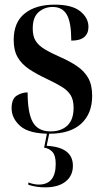

<svg xmlns="http://www.w3.org/2000/svg" viewBox="-20 -566 449 827"><path d="M193 10Q105 10 67.5 -23Q30 -56 30 -100Q30 -140 52 -154Q74 -168 99 -168Q99 -79 121.5 -39.5Q144 0 198 0Q243 0 270 -25Q297 -50 297 -102Q297 -136 284 -156.5Q271 -177 245.5 -192.5Q220 -208 182 -226Q137 -247 105 -268.5Q73 -290 56 -319.5Q39 -349 39 -394Q39 -470 86.5 -508Q134 -546 215 -546Q290 -546 325.5 -517.5Q361 -489 361 -450Q361 -422 343 -406.5Q325 -391 287 -391Q287 -469 268 -502.5Q249 -536 207 -536Q172 -536 146.5 -514Q121 -492 121 -443Q121 -410 133.5 -390Q146 -370 172.5 -354Q199 -338 240 -320Q281 -302 312 -281Q343 -260 360 -230Q377 -200 377 -153Q377 -77 330 -33.5Q283 10 193 10ZM174 241Q137 241 102 230V220Q127 229 147 229Q220 229 220 140Q220 104 206 88.5Q192 73 170 70L184 0H194L181 62Q294 68 294 148Q294 191 262.5 216Q231 241 174 241Z"/></svg>

Font: Noto Serif Display Condensed SemiBold
Style: Regular
Weight: 600
Width: 3
Designer: Monotype Design Team
Foundry: Monotype Imaging Inc.
Version: Version 2.009